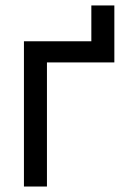

<svg xmlns="http://www.w3.org/2000/svg" viewBox="-20 -681 474 701"><path d="M397.5 -453.1H151.4V0H67.4V-530.3H313.5V-661.1H397.5Z"/></svg>

Font: Pretendard
Style: Regular
Weight: 400
Designer: Base glyphs from Inter by Rasmus Andersson; Hangeul glyphs from Noto Sans CJK(Source Han Sans) by Jang Soo-young and Kan
Foundry: Kil Hyung-jin
Version: Version 1.309